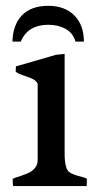

<svg xmlns="http://www.w3.org/2000/svg" viewBox="-20 -627 324 647"><path d="M63.5 -371.1Q51.8 -375 44.4 -378.2Q37.1 -381.3 32.7 -386.2Q32.7 -390.6 33.7 -403.3L168.9 -442.4L197.8 -445.3V-107.4Q197.8 -82.5 202.6 -65.9Q205.1 -51.3 217.8 -44.2Q230.5 -37.1 251.5 -32.2Q252.9 -31.7 261 -29.5Q269 -27.3 272.9 -24.4Q272.9 -16.6 272 0H23.9Q22.9 -8.8 22.9 -24.4Q29.8 -28.3 44.4 -32.2Q63.5 -38.6 75.9 -44.2Q88.4 -49.8 97.7 -60.8Q106.9 -71.8 106.9 -88.4V-345.2Q101.6 -355 91.1 -360.4Q80.6 -365.7 63.5 -371.1ZM262.7 -486.8H234.4Q226.1 -516.1 200.9 -529.8Q175.8 -543.5 142.6 -543.5Q109.4 -543.5 86.2 -530Q63 -516.6 49.8 -486.8H22Q23.4 -543.9 54.4 -575.7Q85.4 -607.4 142.6 -607.4Q198.2 -607.4 230.5 -575Q262.7 -542.5 262.7 -486.8Z"/></svg>

Font: Radley
Style: Regular
Weight: 400
Designer: Vernon Adams
Foundry: Vernon Adams
Version: Version 1.003; ttfautohint (v1.6)